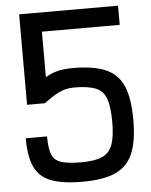

<svg xmlns="http://www.w3.org/2000/svg" viewBox="-56 -846 712 907"><g transform="rotate(-5 300.0 -393.0)"><path d="M300 14Q203 14 148.5 -7.5Q94 -29 71.5 -79Q49 -129 49 -214H150Q150 -160 160.5 -130.5Q171 -101 203 -89.5Q235 -78 300 -78Q364 -78 399.5 -93.5Q435 -109 449 -147.5Q463 -186 463 -255Q463 -328 449 -366Q435 -404 399.5 -418.5Q364 -433 300 -433Q275 -433 254 -427.5Q233 -422 209.5 -408.5Q186 -395 153 -371H69V-800H538V-709H169V-493Q196 -510 227 -517.5Q258 -525 300 -525Q398 -525 455.5 -500Q513 -475 538 -416.5Q563 -358 563 -255Q563 -156 538 -97Q513 -38 455.5 -12Q398 14 300 14Z"/></g></svg>

Font: Victor Mono
Style: Bold
Weight: 700
Monospace: yes
Designer: Rune Bjørnerås
Version: Version 1.561;gftools[0.9.30]